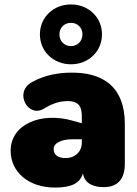

<svg xmlns="http://www.w3.org/2000/svg" viewBox="-20 -834 619 866"><path d="M228 12C294 12 340 -3 354 -52C363 -2 406 10 449 10C511 10 543 -27 543 -95V-276C543 -434 453 -513 286 -506C251 -505 184 -498 123 -463C41 -416 108 -302 176 -343C224 -372 256 -378 286 -378C341 -378 349 -346 349 -308V-278L310 -289C166 -331 28 -274 28 -154C28 -58 109 12 228 12ZM300 -544C379 -544 440 -602 440 -679C440 -756 379 -814 300 -814C221 -814 160 -756 160 -679C160 -602 221 -544 300 -544ZM300 -626C271 -626 248 -648 248 -679C248 -710 271 -731 300 -731C329 -731 352 -710 352 -679C352 -648 329 -626 300 -626ZM222 -162C222 -189 257 -206 309 -206H349V-190C349 -148 316 -121 277 -121C238 -121 222 -138 222 -162Z"/></svg>

Font: SN Pro Black
Style: Regular
Weight: 900
Designer: Tobias Whetton
Foundry: Supernotes
Version: Version 1.001;Glyphs 3.2 (3249)